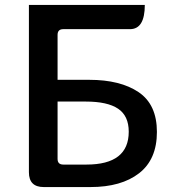

<svg xmlns="http://www.w3.org/2000/svg" viewBox="-20 -757 699 777"><path d="M157 0Q97 0 97 -60V-737H566Q566 -639 506 -639H236Q213 -639 213 -616V-434H341Q467 -434 541 -384Q615 -334 615 -223Q615 -112 543 -56Q471 0 346 0ZM213 -114Q213 -91 236 -91H330Q501 -91 501 -224Q501 -288 458 -317Q415 -346 327 -346H213Z"/></svg>

Font: Swei Half Moon CJK TC
Style: Medium
Weight: 500
Version: Version 2.125